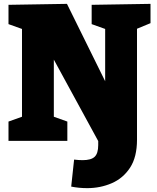

<svg xmlns="http://www.w3.org/2000/svg" viewBox="-20 -730 815 995"><path d="M432 245Q411 245 390 243Q369 241 349 237L364 97Q388 100 408 100Q452 100 470.5 82.5Q489 65 489 22V1L259 -421V-125L329 -100V0H24V-100L94 -125V-580L24 -605V-705L327 -710L525 -309V-580L455 -605V-705L760 -710V-610L690 -581V-6Q690 84 654 139Q618 194 559 219.5Q500 245 432 245Z"/></svg>

Font: Bitter Black
Style: Regular
Weight: 900
Designer: Sol Matas, and Bitter project Authors
Foundry: Sol Matas
Version: Version 2.001